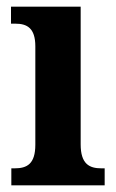

<svg xmlns="http://www.w3.org/2000/svg" viewBox="-20 -556 349 576"><path d="M14 0H294V-51H284C248 -51 222 -64 222 -123V-536H13V-485H26C61 -485 86 -472 86 -417V-122C86 -64 61 -51 24 -51H14Z"/></svg>

Font: Noto Serif Sinhala Condensed
Style: Bold
Weight: 700
Width: 3
Designer: Jelle Bosma - Monotype Design Team
Foundry: Monotype Imaging Inc.
Version: Version 2.007